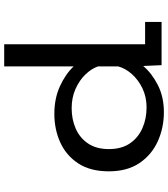

<svg xmlns="http://www.w3.org/2000/svg" viewBox="37 -827 801 915"><g transform="rotate(-90 437.5 -369.5)"><path d="M360.5 11Q286 11 221.8 -18Q157.5 -47 118 -105.2Q78.5 -163.5 78.5 -251.5Q78.5 -339.5 116.2 -397Q154 -454.5 216.2 -482.8Q278.5 -511 352.5 -511Q425.5 -511 483.8 -484.5Q542 -458 578.5 -419V-750H684V-78.5H790.5V0H584.5L580.5 -87.5Q545.5 -46 489.2 -17.5Q433 11 360.5 11ZM184.5 -251Q184.5 -191 211.5 -151.2Q238.5 -111.5 283.8 -91.5Q329 -71.5 383.5 -71.5Q433 -71.5 474 -91.2Q515 -111 542.5 -142.2Q570 -173.5 578.5 -207V-303Q568 -334 540 -363Q512 -392 471 -410.2Q430 -428.5 379.5 -428.5Q326 -428.5 281.8 -409Q237.5 -389.5 211 -350Q184.5 -310.5 184.5 -251Z"/></g></svg>

Font: Trispace SemiExpanded
Style: Regular
Weight: 400
Width: 6
Designer: Tyler Finck
Foundry: Etcetera Type Company
Version: Version 1.210; ttfautohint (v1.8.3)